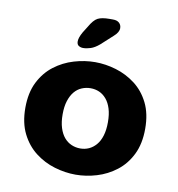

<svg xmlns="http://www.w3.org/2000/svg" viewBox="-79 -756 776 837"><g transform="rotate(10 309.5 -337.0)"><path d="M310.5 10.5Q264 10.5 217 -3.5Q170 -17.5 131 -47.5Q92 -77.5 68.2 -125Q44.5 -172.5 44.5 -239Q44.5 -305.5 68.2 -352.8Q92 -400 131 -429.8Q170 -459.5 217 -473.5Q264 -487.5 310.5 -487.5Q356.5 -487.5 403.2 -473.5Q450 -459.5 489 -429.8Q528 -400 551.5 -352.8Q575 -305.5 575 -239Q575 -172.5 551.5 -125Q528 -77.5 489 -47.5Q450 -17.5 403.2 -3.5Q356.5 10.5 310.5 10.5ZM310.5 -105.5Q331 -105.5 348.8 -113.5Q366.5 -121.5 380.5 -137.8Q394.5 -154 402.2 -179.2Q410 -204.5 410 -239Q410 -273.5 402.2 -298.5Q394.5 -323.5 380.5 -340Q366.5 -356.5 348.8 -364.2Q331 -372 310.5 -372Q290 -372 271.5 -364.2Q253 -356.5 239.2 -340Q225.5 -323.5 217.5 -298.5Q209.5 -273.5 209.5 -239Q209.5 -204.5 217.5 -179.2Q225.5 -154 239.2 -137.8Q253 -121.5 271.5 -113.5Q290 -105.5 310.5 -105.5ZM247 -539Q236.5 -539 227.8 -544.2Q219 -549.5 219 -563.5Q219 -580 233.5 -605.5L251 -633.5Q269.5 -666 287.2 -675Q305 -684 338.5 -684H354.5Q372.5 -684 382 -675Q391.5 -666 391.5 -652Q391.5 -633.5 369.5 -614.5L318.5 -568Q298 -550.5 280.2 -544.8Q262.5 -539 247 -539Z"/></g></svg>

Font: Sono ExtraLight Monospace
Style: Bold
Weight: 700
Version: Version 2.112